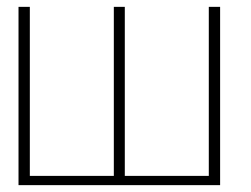

<svg xmlns="http://www.w3.org/2000/svg" viewBox="-20 -540 731 560"><path d="M34 0V-520H67V-27H312V-520H344V-27H589V-520H622V0Z"/></svg>

Font: Murecho ExtraLight
Style: Regular
Weight: 200
Designer: Neil Summerour
Foundry: Positype
Version: Version 1.010; ttfautohint (v1.8.3)